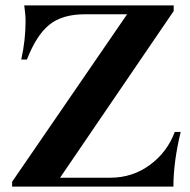

<svg xmlns="http://www.w3.org/2000/svg" viewBox="-20 -693 706 713"><path d="M25 -18 452 -640H295Q211 -640 163 -601Q115 -562 80 -472H59Q75 -544 75 -616Q75 -630 73 -647.5Q71 -665 70 -673H625V-652L203 -33H389Q472 -33 536.5 -80.5Q601 -128 629 -203H651Q624 -92 624 0H25Z"/></svg>

Font: Ibarra Real Nova
Style: Bold
Weight: 700
Designer: Jose Maria Ribagorda & Octavio Pardo
Foundry: Jose Maria Ribagorda
Version: Version 1.014